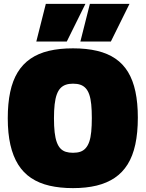

<svg xmlns="http://www.w3.org/2000/svg" viewBox="-20 -959 750 989"><path d="M356 -172Q378 -172 394 -177.5Q410 -183 421.5 -196Q433 -209 440 -229.5Q447 -250 450 -280.5Q453 -311 453 -351Q453 -391 450 -421Q447 -451 440 -471.5Q433 -492 421.5 -504.5Q410 -517 394 -522.5Q378 -528 356 -528Q335 -528 319 -522.5Q303 -517 291.5 -505Q280 -493 272.5 -472.5Q265 -452 261.5 -421.5Q258 -391 258 -350Q258 -308 261.5 -277.5Q265 -247 272.5 -226.5Q280 -206 291.5 -194Q303 -182 319 -177Q335 -172 356 -172ZM356 10Q289 10 235 -2.5Q181 -15 140.5 -42Q100 -69 73.5 -111.5Q47 -154 33.5 -213Q20 -272 20 -350Q20 -426 32.5 -485Q45 -544 71 -586.5Q97 -629 137 -656.5Q177 -684 231.5 -697Q286 -710 356 -710Q426 -710 480.5 -697Q535 -684 574.5 -657Q614 -630 639.5 -588Q665 -546 677.5 -487.5Q690 -429 690 -353Q690 -275 677 -215Q664 -155 637.5 -112.5Q611 -70 571 -43Q531 -16 477.5 -3Q424 10 356 10ZM394 -745 443 -939H647L551 -745ZM167 -745 216 -939H420L324 -745Z"/></svg>

Font: Georama ExtraCondensed Thin Black
Style: Regular
Weight: 900
Version: Version 1.001